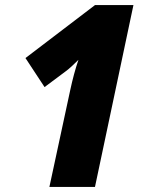

<svg xmlns="http://www.w3.org/2000/svg" viewBox="-20 -734 569 754"><path d="M174 0H353L504 -714H353L80 -506L155 -392L238 -454C252 -464 272 -483 288 -499C276 -464 265 -423 256 -381Z"/></svg>

Font: Noto Sans UI SemiCondensed Black
Style: Italic
Weight: 900
Width: 4
Italic angle: -372°
Designer: Monotype Design Team
Foundry: Monotype Imaging Inc.
Version: Version 1.901